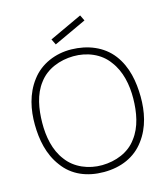

<svg xmlns="http://www.w3.org/2000/svg" viewBox="-137 -1058 1030 1180"><g transform="rotate(-15 378.0 -468.0)"><path d="M293.8 -818.8 276 -855.2 484.4 -952.1 502.1 -915.6ZM378.1 15.6C486.5 15.6 578.1 -24 636.5 -103.1C696.9 -182.3 715.6 -281.2 714.6 -375C713.5 -468.8 696.9 -567.7 636.5 -646.9C576 -726 480.2 -762.5 378.1 -764.6C277.1 -766.7 179.2 -726 120.8 -646.9C60.4 -567.7 40.6 -468.8 41.7 -375C42.7 -281.2 60.4 -182.3 120.8 -103.1C179.2 -21.9 271.9 15.6 378.1 15.6ZM378.1 -28.1C292.7 -27.1 206.3 -61.5 156.2 -130.2C104.2 -196.9 87.5 -287.5 88.5 -375C89.6 -461.5 104.2 -552.1 156.2 -618.8C206.3 -687.5 292.7 -719.8 378.1 -720.8C464.6 -721.9 550 -687.5 599 -618.8C651 -552.1 668.8 -461.5 667.7 -375C666.7 -287.5 651 -196.9 599 -130.2C550 -61.5 464.6 -29.2 378.1 -28.1Z"/></g></svg>

Font: Manrope Thin
Style: Regular
Weight: 100
Width: 4
Designer: Michael Sharanda
Foundry: Michael Sharanda
Version: Version 2.000;PS 002.000;hotconv 1.0.88;makeotf.lib2.5.64775